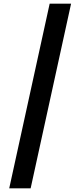

<svg xmlns="http://www.w3.org/2000/svg" viewBox="-20 -820 435 1040"><path d="M30 200 249 -800H365L146 200Z"/></svg>

Font: Big Shoulders Text
Style: Bold
Weight: 700
Designer: Patric King
Foundry: XO Type Co
Version: Version 1.000; ttfautohint (v1.8.2)